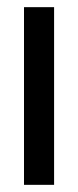

<svg xmlns="http://www.w3.org/2000/svg" viewBox="-20 -516 219 536"><path d="M47 0V-496H131V0Z"/></svg>

Font: DM Sans 9pt 36pt
Style: Regular
Weight: 400
Version: Version 4.004;gftools[0.9.30]